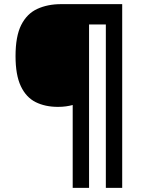

<svg xmlns="http://www.w3.org/2000/svg" viewBox="-20 -780 695 927"><path d="M570 127H491V-662H410V127H331V-273Q316 -269 298.5 -266.5Q281 -264 260 -264Q198 -264 152 -287Q106 -310 80.5 -364Q55 -418 55 -509Q55 -605 82.5 -659.5Q110 -714 160 -737Q210 -760 275 -760H570Z"/></svg>

Font: Noto Sans Devanagari
Style: Bold
Weight: 700
Version: Version 2.003